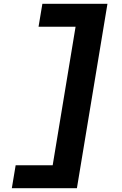

<svg xmlns="http://www.w3.org/2000/svg" viewBox="-20 -843 640 1006"><path d="M42 143 62 23H256L376 -703H182L202 -823H543L383 143Z"/></svg>

Font: Iosevka Aile Heavy
Style: Italic
Weight: 900
Italic angle: -9°
Designer: Belleve Invis
Foundry: Belleve Invis
Version: Version 31.1.0; ttfautohint (v1.8.4)